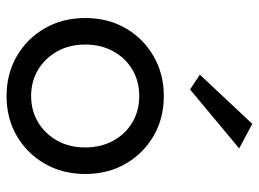

<svg xmlns="http://www.w3.org/2000/svg" viewBox="-122 -658 790 586"><g transform="rotate(90 273.0 -365.0)"><path d="M35 -230Q35 -161 66.5 -106.5Q98 -52 152 -21Q206 10 273 10Q341 10 394.5 -21Q448 -52 479.5 -106.5Q511 -161 511 -230Q511 -300 479.5 -354Q448 -408 394.5 -439Q341 -470 273 -470Q206 -470 152 -439Q98 -408 66.5 -354Q35 -300 35 -230ZM116 -230Q116 -278 136.5 -315.5Q157 -353 192.5 -374Q228 -395 273 -395Q318 -395 353.5 -374Q389 -353 409.5 -315.5Q430 -278 430 -230Q430 -182 409.5 -145Q389 -108 353.5 -86.5Q318 -65 273 -65Q228 -65 192.5 -86.5Q157 -108 136.5 -145Q116 -182 116 -230ZM433 -700 358 -740 208 -580 253 -550Z"/></g></svg>

Font: Glinicke Jost Regular
Style: Regular
Weight: 400
Version: Version 3.710